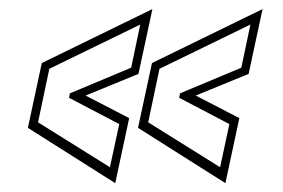

<svg xmlns="http://www.w3.org/2000/svg" viewBox="-20 -522 640 434"><path d="M489.5 -108 292 -233 323.5 -379.5 573.5 -501.5 542 -355 422.5 -306 521 -255ZM477.5 -144 498.5 -241.5 385 -301 387 -311 525.5 -369 546 -466.5 340.5 -366.5 315 -245.5ZM240.5 -108 43 -233 74.5 -379.5 324.5 -501.5 293 -355 173.5 -306 272 -255ZM228.5 -144 249.5 -241.5 136 -301 138 -311 276.5 -369 297 -466.5 91.5 -366.5 66 -245.5Z"/></svg>

Font: Tourney Expanded ExtraLight
Style: Italic
Weight: 200
Width: 7
Italic angle: -12°
Designer: Tyler Finck
Foundry: Etcetera Type Co
Version: Version 1.010; ttfautohint (v1.8.3)